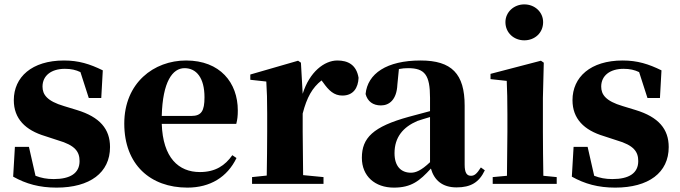

<svg xmlns="http://www.w3.org/2000/svg" viewBox="-20 -839 3101 876"><path d="M238 17C390 17 482 -51 482 -168C482 -250 436 -305 331 -337L272 -355C194 -378 174 -408 174 -444C174 -494 214 -525 276 -525C305 -525 326 -520 347 -510L385 -392H442L449 -518C390 -547 339 -563 272 -563C125 -563 43 -487 43 -382C43 -297 96 -245 186 -218L244 -199C324 -176 343 -146 343 -104C343 -49 301 -22 225 -22C193 -22 168 -27 142 -37L112 -169H48L40 -33C99 0 160 17 238 17Z M835 17C939 17 1017 -31 1059 -118L1040 -131C1007 -84 963 -54 892 -54C795 -54 723 -119 718 -274H1058C1063 -293 1065 -310 1065 -335C1065 -462 984 -563 829 -563C682 -563 547 -461 547 -275C547 -88 666 17 835 17ZM718 -310C722 -466 767 -528 822 -528C876 -528 913 -484 913 -395C913 -333 899 -310 853 -310Z M1361 -321C1380 -395 1405 -439 1447 -472L1454 -463C1480 -426 1504 -403 1542 -403C1592 -403 1614 -438 1616 -484C1606 -544 1567 -563 1519 -563C1460 -563 1392 -511 1361 -411L1353 -553L1340 -562L1122 -499V-475L1195 -467C1198 -419 1199 -387 1199 -321V-238C1199 -182 1198 -96 1197 -38L1130 -31V0H1456V-31L1363 -40L1361 -238Z M2063 16C2128 16 2166 -7 2192 -62L2174 -75C2155 -45 2144 -37 2129 -37C2110 -37 2100 -50 2100 -88V-357C2100 -502 2041 -563 1899 -563C1744 -563 1657 -503 1648 -410C1657 -376 1682 -358 1718 -358C1756 -358 1790 -384 1793 -453L1800 -524C1815 -527 1828 -528 1842 -528C1918 -528 1942 -497 1942 -393V-332L1845 -306C1682 -261 1631 -210 1631 -119C1631 -35 1691 17 1777 17C1857 17 1895 -14 1946 -70C1961 -17 1998 16 2063 16ZM1942 -99C1901 -60 1876 -51 1855 -51C1810 -51 1780 -80 1780 -140C1780 -213 1819 -259 1884 -287C1898 -292 1919 -298 1942 -305Z M2372 -655C2420 -655 2458 -689 2458 -738C2458 -784 2420 -819 2372 -819C2325 -819 2286 -784 2286 -738C2286 -689 2325 -655 2372 -655ZM2292 0H2520V-31L2459 -37C2458 -95 2457 -182 2457 -238V-392L2461 -553L2448 -562L2218 -502V-478L2292 -470C2294 -423 2295 -384 2295 -318V-238L2293 -37L2228 -31V0Z M2787 17C2939 17 3031 -51 3031 -168C3031 -250 2985 -305 2880 -337L2821 -355C2743 -378 2723 -408 2723 -444C2723 -494 2763 -525 2825 -525C2854 -525 2875 -520 2896 -510L2934 -392H2991L2998 -518C2939 -547 2888 -563 2821 -563C2674 -563 2592 -487 2592 -382C2592 -297 2645 -245 2735 -218L2793 -199C2873 -176 2892 -146 2892 -104C2892 -49 2850 -22 2774 -22C2742 -22 2717 -27 2691 -37L2661 -169H2597L2589 -33C2648 0 2709 17 2787 17Z"/></svg>

Font: Noto Serif CJK HK Black
Style: Regular
Weight: 900
Designer: Ryoko NISHIZUKA 西塚涼子 (kana & ideographs); Frank Grießhammer (Latin, Greek & Cyrillic); Wenlong ZHANG 张文龙 (bopomofo); San
Foundry: Adobe
Version: Version 2.001;hotconv 1.1.0;makeotfexe 2.6.0